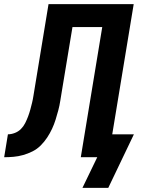

<svg xmlns="http://www.w3.org/2000/svg" viewBox="-56 -755 676 922"><path d="M464 147H340L411 0H332L435 -625H292L241 -317Q237 -294 233.5 -271Q230 -248 224 -225.5Q218 -203 211 -180.5Q204 -158 194 -136.5Q184 -115 170.5 -94.5Q157 -74 139.5 -56.5Q122 -39 100 -28Q78 -17 55 -10.5Q32 -4 9 -2Q-14 0 -36 0L-18 -110Q-2 -110 15 -116.5Q32 -123 44.5 -135.5Q57 -148 65 -164Q73 -180 79 -196Q85 -212 89.5 -228.5Q94 -245 98 -261.5Q102 -278 104.5 -294.5Q107 -311 110 -328L177 -735H586L483 -110H587Z"/></svg>

Font: Iosevka Extrabold Extended
Style: Italic
Weight: 800
Width: 7
Italic angle: -9°
Monospace: yes
Designer: Belleve Invis
Foundry: Belleve Invis
Version: Version 32.5.0; ttfautohint (v1.8.4)